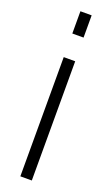

<svg xmlns="http://www.w3.org/2000/svg" viewBox="-144 -753 459 787"><g transform="rotate(20 86.0 -360.0)"><path d="M61 0H111V-520H61ZM61 -623H110V-720H61Z"/></g></svg>

Font: Aspekta 200
Style: Regular
Weight: 200
Designer: Ivo Dolenc
Version: Version 2.000